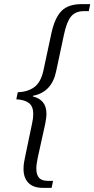

<svg xmlns="http://www.w3.org/2000/svg" viewBox="-20 -780 457 930"><path d="M188 130Q141 130 117.5 105.5Q94 81 94 39Q94 23 96 9Q98 -5 102 -22L136 -185Q141 -208 141 -228Q141 -265 120 -281Q99 -297 59 -299L66 -333Q114 -335 145.5 -357.5Q177 -380 190 -437L229 -619Q245 -693 277.5 -726.5Q310 -760 375 -760H417L410 -726H386Q346 -726 324.5 -700.5Q303 -675 290 -613L252 -435Q231 -333 139 -316V-313Q205 -297 205 -229Q205 -217 203 -204.5Q201 -192 199 -180L163 -17Q160 -2 158 11Q156 24 156 37Q156 66 169 81Q182 96 211 96H237L230 130Z"/></svg>

Font: Noto Serif Tamil Condensed Light
Style: Italic
Weight: 300
Width: 3
Italic angle: -12°
Designer: Indian Type Foundry, Tom Grace, and the Monotype Design Team
Foundry: Monotype Imaging Inc.
Version: Version 2.003; ttfautohint (v1.8.4.7-5d5b)